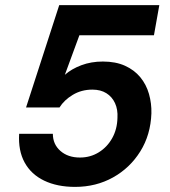

<svg xmlns="http://www.w3.org/2000/svg" viewBox="-20 -720 664 752"><path d="M274 12Q204 12 153 -12.5Q102 -37 76.5 -83.5Q51 -130 55 -196H187Q187 -155 216.5 -129Q246 -103 293 -103Q334 -103 367 -123.5Q400 -144 419.5 -179Q439 -214 440 -258Q442 -291 430.5 -316Q419 -341 396.5 -355Q374 -369 342 -369Q299 -369 265 -348.5Q231 -328 213 -299H82L212 -700H604L583 -582H291L234 -427Q260 -450 298.5 -464.5Q337 -479 383 -479Q433 -479 469.5 -462.5Q506 -446 529.5 -417.5Q553 -389 563.5 -352Q574 -315 573 -276Q570 -192 529.5 -127Q489 -62 422.5 -25Q356 12 274 12Z"/></svg>

Font: DM Sans 16pt
Style: Bold Italic
Weight: 700
Italic angle: -10°
Version: Version 4.004;gftools[0.9.30]